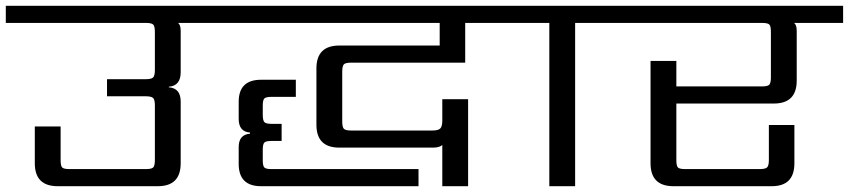

<svg xmlns="http://www.w3.org/2000/svg" viewBox="-40 -642 2927 662"><path d="M743 -622V-563H574Q583 -556 583 -536V-393Q583 -346 542 -343V-341Q583 -338 583 -292V-79Q583 0 504 0H159Q80 0 80 -79V-206H169V-90Q169 -70 174.5 -64.5Q180 -59 200 -59H463Q482 -59 488 -64.5Q494 -70 494 -90V-279Q494 -298 488 -304Q482 -310 463 -310H329V-369H463Q482 -369 488 -375Q494 -381 494 -401V-532Q494 -552 488 -557.5Q482 -563 463 -563H-20V-622Z M866 -126V-89Q866 -70 871.5 -64.5Q877 -59 896 -59H1403V0H860Q783 0 783 -77V-135Q783 -178 822 -181V-185Q783 -188 783 -232V-291Q783 -367 860 -367H980V-308H896Q877 -308 871.5 -302.5Q866 -297 866 -278V-246Q866 -227 871.5 -221Q877 -215 896 -215H931V-156H896Q877 -156 871.5 -150.5Q866 -145 866 -126ZM1564 -426H1171Q1151 -426 1145.5 -420Q1140 -414 1140 -395V-223Q1140 -204 1145.5 -198Q1151 -192 1171 -192H1451Q1471 -192 1478 -199Q1485 -206 1485 -226V-300H1574V0H1485V-142Q1475 -133 1453 -133H1130Q1051 -133 1051 -212V-406Q1051 -485 1130 -485H1476V-563H703V-622H1734V-563H1564Z M2103 -622V-563H1943V0H1854V-563H1694V-622Z M2867 -622V-563H2698Q2707 -556 2707 -536V-364Q2707 -285 2628 -285H2292V-90Q2292 -70 2297.5 -64.5Q2303 -59 2323 -59H2579Q2599 -59 2605 -65Q2611 -71 2611 -90V-211H2699V-79Q2699 0 2621 0H2282Q2203 0 2203 -79V-432H2292V-344H2587Q2607 -344 2612.5 -350Q2618 -356 2618 -375V-532Q2618 -552 2612.5 -557.5Q2607 -563 2587 -563H2063V-622Z"/></svg>

Font: Sarpanch
Style: Regular
Weight: 400
Designer: Manushi Parikh (Devanagari and Latin), Jyotish Sonowal (Devanagari)
Foundry: Indian Type Foundry
Version: Version 2.004;PS 1.0;hotconv 1.0.78;makeotf.lib2.5.61930; tt